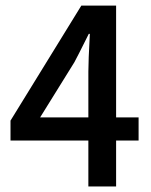

<svg xmlns="http://www.w3.org/2000/svg" viewBox="-20 -676 549 696"><path d="M300.3 0V-166.5H18.1V-238.8L274.9 -655.8H400.9V-250.5H482.4V-166.5H400.9V0ZM301.8 -553.2 289.6 -528.8Q263.2 -475.6 249.5 -450.2L125.5 -250.5H300.3V-416.5Q300.3 -454.1 305.7 -553.2Z"/></svg>

Font: Varta
Style: Bold
Weight: 700
Designer: Joana Correia, Viktoriya Grabowska, Eben Sorkin
Foundry: Sorkin Type
Version: Version 1.002; ttfautohint (v1.3) -l 8 -r 24 -G 200 -x 12 -H